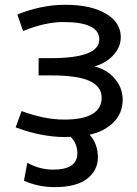

<svg xmlns="http://www.w3.org/2000/svg" viewBox="-20 -555 565 794"><path d="M371.1 -280.3Q422.9 -266.6 452.1 -232.4Q487.3 -193.4 487.3 -142.6Q487.3 -86.9 449.2 -48.8Q411.1 -10.7 350.6 2Q384.8 40 384.8 95.7Q384.8 149.4 340.3 184.1Q295.9 218.8 206.1 218.8Q138.7 218.8 79.1 192.4L92.8 118.2Q144.5 146.5 199.2 146.5Q300.8 146.5 299.8 78.1Q299.8 40 272.5 10.7Q271.5 10.7 262.7 11.2Q253.9 11.7 249 11.7Q151.4 11.7 44.9 -28.3L69.3 -95.7Q164.1 -60.5 245.1 -60.5Q400.4 -60.5 400.4 -151.4Q400.4 -196.3 351.6 -219.7Q302.7 -243.2 189.5 -243.2H139.6V-314.5H189.5Q390.6 -314.5 390.6 -391.6Q390.6 -463.9 242.2 -463.9Q167 -463.9 75.2 -426.8L51.8 -495.1Q152.3 -535.2 249 -535.2Q356.4 -535.2 418 -498.5Q479.5 -461.9 479.5 -401.4Q479.5 -358.4 445.3 -323.2Q417 -293.9 371.1 -280.3Z"/></svg>

Font: irohakakuC Regular
Style: Regular
Weight: 400
Designer: [Source Han Sans]
Ryoko NISHIZUKA Ë•øÂ°öÊ∂ºÂ≠ê (kana & ideographs); Paul D. Hunt (Latin, Greek & Cyrillic); Wenlong ZHAN
Version: Version 1.001.20160904